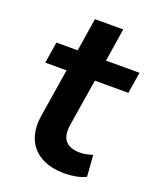

<svg xmlns="http://www.w3.org/2000/svg" viewBox="-124 -711 654 797"><g transform="rotate(20 203.5 -312.5)"><path d="M258 10Q193 10 151 -14.5Q109 -39 92.5 -82Q76 -125 85 -182L119 -395H25L40 -489H134L157 -635H282L259 -489H407L392 -395H244L211 -190Q203 -138 223.5 -115.5Q244 -93 287 -93Q302 -93 316 -96Q330 -99 343 -103L350 -9Q334 0 308 5Q282 10 258 10Z"/></g></svg>

Font: Nunito Sans 12pt ExtraLight 12pt
Style: Bold Italic
Weight: 700
Italic angle: -9°
Version: Version 3.101;gftools[0.9.27]